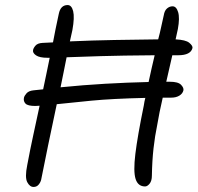

<svg xmlns="http://www.w3.org/2000/svg" viewBox="-20 -729 783 761"><path d="M113 12Q98 12 88 -7Q78 -26 88 -75Q100 -139 112 -194Q124 -249 137 -310Q127 -309 120 -309Q90 -309 81 -318.5Q72 -328 75 -342Q77 -350 85.5 -359.5Q94 -369 113 -371Q132 -373 151 -375Q157 -404 163.5 -434.5Q170 -465 177 -500Q172 -500 168 -500Q137 -500 123 -509.5Q109 -519 111 -530Q112 -538 120.5 -548Q129 -558 149 -559Q169 -560 190 -561Q195 -587 200.5 -615Q206 -643 213 -674Q220 -709 248 -709Q264 -709 270 -684.5Q276 -660 267 -610Q262 -588 257 -565Q347 -569 433.5 -570.5Q520 -572 607 -573Q614 -599 619 -623Q624 -647 629 -668Q632 -687 642 -695.5Q652 -704 664 -704Q679 -704 686 -681Q693 -658 685 -614Q681 -595 676 -573Q716 -571 730 -559.5Q744 -548 743 -539Q736 -510 686 -510Q674 -510 663 -510Q657 -484 651 -457.5Q645 -431 639 -405Q646 -405 653 -405Q686 -405 697.5 -393Q709 -381 707 -371Q704 -358 691 -350Q678 -342 659 -342Q641 -342 625 -342Q618 -312 612.5 -284.5Q607 -257 603 -233Q594 -190 588.5 -141Q583 -92 582 -33Q582 -12 573 -1Q564 10 555 10Q527 10 517.5 -19.5Q508 -49 516.5 -119Q525 -189 550 -311Q552 -326 556 -341Q426 -338 342.5 -330Q259 -322 205 -316Q187 -231 171 -154.5Q155 -78 143 -16Q140 -5 132.5 3.5Q125 12 113 12ZM244 -502Q238 -472 232 -442Q226 -412 220 -383Q310 -392 396.5 -397Q483 -402 569 -404Q575 -432 581 -458.5Q587 -485 593 -510Q461 -509 378.5 -506.5Q296 -504 244 -502Z"/></svg>

Font: Shantell Sans Normal
Style: Italic
Weight: 300
Italic angle: -11.31°
Designer: Stephen Nixon, Anya Danilova, Shantell Martin
Foundry: Arrow Type
Version: Version 1.008;[a672d596b]